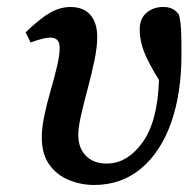

<svg xmlns="http://www.w3.org/2000/svg" viewBox="-20 -513 559 547"><path d="M248 14Q211 14 176.5 0Q142 -14 120.5 -44Q99 -74 99 -122Q99 -149 106.5 -184.5Q114 -220 124.5 -256Q135 -292 142.5 -324Q150 -356 150 -377Q150 -406 123 -406Q106 -406 67 -392L53 -421Q95 -461 123 -477Q151 -493 181 -493Q218 -493 237.5 -470.5Q257 -448 257 -408Q257 -379 249 -340.5Q241 -302 230 -261Q219 -220 211 -185Q203 -150 203 -129Q203 -91 225 -69Q247 -47 284 -47Q342 -47 385.5 -106.5Q429 -166 433 -285Q402 -335 390 -366.5Q378 -398 378 -429Q378 -461 398.5 -477.5Q419 -494 447 -493Q475 -493 490 -471Q495 -449 496 -425Q497 -401 497 -358Q497 -247 467.5 -163.5Q438 -80 382 -33Q326 14 248 14Z"/></svg>

Font: Source Serif Pro SemiBold
Style: Italic
Weight: 600
Italic angle: -12°
Designer: Frank Grießhammer
Foundry: Adobe Systems Incorporated
Version: Version 3.001;hotconv 1.0.111;makeotfexe 2.5.65597